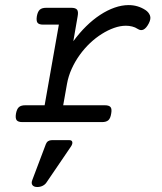

<svg xmlns="http://www.w3.org/2000/svg" viewBox="-20 -482 640 758"><path d="M261.7 -451.2Q278.3 -451.2 284.2 -443.8Q290 -436.5 286.6 -418L269.5 -319.3Q293.5 -352.1 320.3 -378.4Q347.2 -404.8 375.5 -423.3Q403.8 -441.9 432.4 -451.9Q460.9 -461.9 487.8 -461.9Q524.4 -461.9 554.2 -442.4Q566.9 -434.1 572 -421.1Q577.1 -408.2 567.4 -389.6Q547.9 -352.1 523.9 -367.7Q513.7 -374.5 501.7 -377.4Q489.7 -380.4 477.1 -380.4Q454.6 -380.4 430.4 -371.8Q406.2 -363.3 382.1 -348.1Q357.9 -333 335.4 -311.8Q313 -290.5 294.7 -265.1Q276.4 -239.7 263.2 -210.7Q250 -181.6 244.6 -151.4L229.5 -66.4H394Q410.6 -66.4 416.5 -59.1Q422.4 -51.8 418.9 -33.2Q416 -14.6 407.7 -7.3Q399.4 0 382.8 0H68.4Q51.8 0 45.9 -7.3Q40 -14.6 43 -33.2Q46.4 -51.8 54.7 -59.1Q63 -66.4 79.6 -66.4H156.2L212.4 -384.8H150.4Q133.8 -384.8 128.2 -392.1Q122.6 -399.4 125.5 -418Q128.9 -436.5 137.2 -443.8Q145.5 -451.2 162.1 -451.2ZM163.6 238.3Q158.2 246.6 148.4 251.5Q138.7 256.3 127.4 256.3Q113.8 256.3 108.2 249Q102.5 241.7 107.4 229L161.1 86.9Q164.1 79.1 170.2 75.2Q176.3 71.3 184.6 71.3H253.9Q263.7 71.3 265.4 78.6Q267.1 85.9 260.3 96.2Z"/></svg>

Font: Courier Prime
Style: Italic
Weight: 400
Monospace: yes
Designer: Alan Dague-Greene
Foundry: Quote-Unquote Apps
Version: Version 1.202